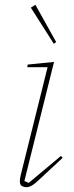

<svg xmlns="http://www.w3.org/2000/svg" viewBox="-20 -771 311 803"><path d="M90 12Q82 12 72.5 7.5Q63 3 63 -13Q63 -24 67 -40L179 -490H94L96 -501L206 -512L82 -14L100 -6L235 -119L242 -111L153 -28Q127 -3 114 4.5Q101 12 90 12ZM109 -739 128 -751 215 -595 205 -588Z"/></svg>

Font: IBM Plex Serif Thin
Style: Italic
Weight: 100
Italic angle: -14°
Designer: Mike Abbink, Paul van der Laan, Pieter van Rosmalen
Foundry: Bold Monday
Version: Version 3.001